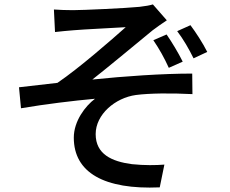

<svg xmlns="http://www.w3.org/2000/svg" viewBox="-20 -798 1040 869"><path d="M224 -755 229 -653C255 -656 286 -659 312 -661C354 -665 506 -672 549 -675C486 -619 340 -491 240 -423C189 -417 120 -409 66 -403L75 -308C187 -327 311 -342 410 -351C366 -318 314 -250 314 -175C314 -16 453 61 703 50L724 -53C687 -50 634 -49 577 -55C486 -67 413 -100 413 -191C413 -280 501 -355 595 -368C656 -376 754 -377 851 -372L850 -465C716 -465 542 -453 398 -438C473 -497 598 -601 671 -661C688 -674 718 -695 735 -706L672 -778C659 -774 638 -770 611 -767C552 -761 354 -752 311 -752C279 -752 252 -753 224 -755ZM734 -642 674 -616C702 -575 724 -535 744 -491L807 -519C786 -561 758 -607 734 -642ZM842 -684 782 -657C810 -620 835 -577 856 -534L918 -563C898 -603 866 -652 842 -684Z"/></svg>

Font: Noto Sans JP Medium
Style: Regular
Weight: 500
Designer: Ryoko NISHIZUKA 西塚涼子 (kana, bopomofo & ideographs); Paul D. Hunt (Latin, Greek & Cyrillic); Sandoll Communications 산돌커뮤니
Foundry: Adobe
Version: Version 2.004;hotconv 1.0.118;makeotfexe 2.5.65603